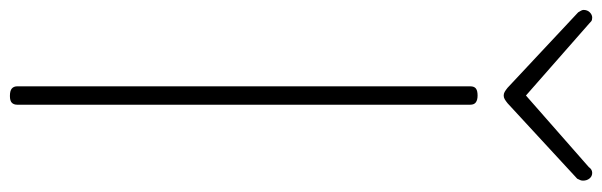

<svg xmlns="http://www.w3.org/2000/svg" viewBox="-444 -786 1244 397"><g transform="rotate(90 178.5 -588.0)"><path d="M179 14Q168 14 163.5 10Q159 6 159 -1V-938Q159 -946 163.5 -949.5Q168 -953 178 -953Q187 -953 192 -949.5Q197 -946 197 -938V-1Q197 6 193 10Q189 14 179 14ZM338 -1190Q345 -1190 349.5 -1184.5Q354 -1179 354 -1171Q354 -1168 353 -1165.5Q352 -1163 350 -1159L194 -1015Q189 -1011 185.5 -1009Q182 -1007 178 -1007Q174 -1007 170.5 -1009Q167 -1011 162 -1015L6 -1161Q4 -1164 2.5 -1167Q1 -1170 1 -1172Q1 -1180 6 -1185Q11 -1190 17 -1190Q22 -1190 24.5 -1188Q27 -1186 30 -1183L178 -1053L326 -1183Q328 -1186 331 -1188Q334 -1190 338 -1190Z"/></g></svg>

Font: Playwrite US Modern Thin
Style: Regular
Weight: 250
Designer: Veronika Burian, José Scaglione
Foundry: TypeTogether
Version: Version 1.003